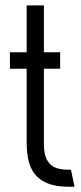

<svg xmlns="http://www.w3.org/2000/svg" viewBox="-20 -708 306 728"><path d="M17.6 -447.3V-509.8H81.1V-687.5H146.5V-509.8H208V-447.3H146.5V-159.2Q146.5 -86.9 195.3 -70.3Q214.8 -64.5 240.2 -64.5H249L262.7 0H236.3Q117.2 -1 90.8 -89.8Q81.1 -122.1 81.1 -168.9V-447.3Z"/></svg>

Font: Post No Bills Colombo
Style: Medium
Weight: 600
Designer: Kosala Senevirathne, Siva Puranthara, Lasantha Premarathna, Tharique Azeez
Foundry: Mooniak
Version: Version 1.220 ; ttfautohint (v1.5)